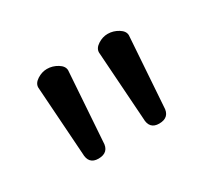

<svg xmlns="http://www.w3.org/2000/svg" viewBox="-57 -850 384 356"><g transform="rotate(-30 135.0 -672.0)"><path d="M38 -746 48 -599C48 -583.7 55 -576 69 -576C84.3 -576 92 -583.7 92 -599L102 -746C102 -752 98.5 -757.2 91.5 -761.5C84.5 -765.8 77 -768 69 -768C61.7 -768 54.7 -765.8 48 -761.5C41.3 -757.2 38 -752 38 -746ZM168 -746 178 -599C178 -583.7 185 -576 199 -576C214.3 -576 222 -583.7 222 -599L232 -746C232 -752 228.5 -757.2 221.5 -761.5C214.5 -765.8 207 -768 199 -768C191.7 -768 184.7 -765.8 178 -761.5C171.3 -757.2 168 -752 168 -746Z"/></g></svg>

Font: Terminal Dosis
Style: Book
Weight: 400
Designer: EdgarTolentino, PabloImpallari, IginoMarini
Foundry: EdgarTolentino, PabloImpallari, IginoMarini
Version: Version 1.006